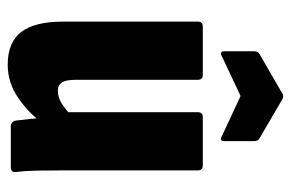

<svg xmlns="http://www.w3.org/2000/svg" viewBox="-148 -598 754 498"><g transform="rotate(90 229.0 -349.0)"><path d="M148 8Q90 8 63 -27Q36 -62 36 -137V-485Q36 -498 49 -498H174Q187 -498 187 -485V-168Q187 -143 194 -132.5Q201 -122 216 -122Q233 -122 250 -133Q267 -144 283 -161L301 -84Q273 -46 233.5 -19Q194 8 148 8ZM308 0Q297 0 293 -11Q291 -27 288.5 -50Q286 -73 286 -92L271 -137V-485Q271 -498 284 -498H409Q422 -498 422 -485V-130Q422 -98 422.5 -68.5Q423 -39 426 -14Q428 0 414 0ZM127 -548Q113 -540 113 -554V-631Q113 -641 120 -645L222 -704Q229 -709 238 -704L339 -645Q346 -641 346 -631V-554Q346 -540 332 -548L229 -596Z"/></g></svg>

Font: Sofia Sans Condensed Black
Style: Regular
Weight: 900
Designer: Botio Nikoltchev, Ani Petrova
Foundry: lettersoup
Version: Version 4.101